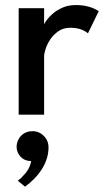

<svg xmlns="http://www.w3.org/2000/svg" viewBox="-20 -442 408 740"><path d="M150 0H52V-410.5H150V-350H151Q152.5 -354 160.8 -365.5Q169 -377 184.2 -390Q199.5 -403 221.5 -412.8Q243.5 -422.5 273 -422.5Q324.5 -422.5 360.5 -399L319 -313.5Q294 -335 250.5 -335Q224.5 -335 205.5 -322Q186.5 -309 174.2 -290.8Q162 -272.5 156 -254Q150 -235.5 150 -225ZM76.5 277.5 48.5 254.5Q61.5 245.5 71 233.5Q95 209.5 100 178.5H97Q86.5 178.5 77 174.5Q67.5 170.5 60.2 163Q53 155.5 48.5 145.5Q44 135.5 44 124.5Q44 111.5 48.8 100.2Q53.5 89 61.8 80.8Q70 72.5 81.2 68Q92.5 63.5 105 63.5Q130.5 63.5 148.8 81.8Q167 100 167 126Q167 171.5 138.5 214.5Q116 248.5 76.5 277.5Z"/></svg>

Font: Lucymar Sans Medium
Style: Regular
Weight: 500
Foundry: The League of Moveable Type (original font) / Main changes by Cristiano Sobral with portions from Mirco Monsees
Version: Version 2.001;August 30, 2020;FontCreator 13.0.0.2681 64-bit